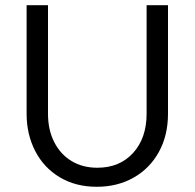

<svg xmlns="http://www.w3.org/2000/svg" viewBox="-20 -706 746 736"><path d="M82 -270V-686H164V-270Q164 -208 188 -161Q212 -114 254.5 -88.5Q297 -63 353 -63Q439 -63 490.5 -120Q542 -177 542 -270V-686H624V-270Q624 -187 589 -123.5Q554 -60 492 -25Q430 10 351 10Q270 10 209 -26.5Q148 -63 115 -127Q82 -191 82 -270Z"/></svg>

Font: Bellota Text
Style: Bold
Weight: 700
Designer: Kemie Guaida
Foundry: Kemie Guaida
Version: Version 4.001